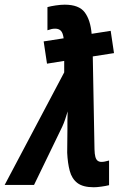

<svg xmlns="http://www.w3.org/2000/svg" viewBox="-74 -787 523 817"><path d="M325.2 9.8Q278.8 9.8 255.1 -8.5Q231.4 -26.9 222.7 -60.1Q213.9 -93.3 211.9 -137.2L212.9 -234.9Q212.4 -254.9 212.9 -273.9Q213.4 -293 213.9 -313Q209.5 -297.4 203.4 -279.5Q197.3 -261.7 190.9 -248L70.8 0H-54.2L199.2 -479V-527.8L126 -516.1L111.8 -610.8L196.8 -624Q193.8 -647 185.1 -656Q176.3 -665 161.1 -665Q152.8 -665 146 -663.6Q139.2 -662.1 127.9 -658.2V-756.8Q141.6 -760.7 163.1 -763.9Q184.6 -767.1 201.2 -767.1Q262.2 -767.1 286.6 -734.4Q311 -701.7 315.9 -643.1L397 -655.8L411.1 -561L320.8 -546.9L328.1 -151.9Q328.6 -131.3 331.8 -119.6Q335 -107.9 341.6 -103Q348.1 -98.1 357.9 -98.1Q364.7 -98.1 372.1 -99.6Q379.4 -101.1 390.1 -104V1Q376.5 4.4 357.2 7.1Q337.9 9.8 325.2 9.8Z"/></svg>

Font: Open Sans Condensed
Style: Italic
Weight: 400
Width: 3
Italic angle: -12°
Designer: Monotype Design Team
Foundry: Monotype Imaging Inc.
Version: Version 3.000